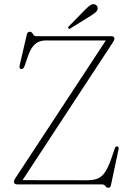

<svg xmlns="http://www.w3.org/2000/svg" viewBox="-20 -871 620 907"><path d="M512 -669 86.5 -20 392 -19.5Q421.5 -19.5 440.8 -27.2Q460 -35 474.8 -55.8Q489.5 -76.5 504 -116.5L522.5 -170.5Q526.5 -180.5 534 -179.5Q542.5 -178 540 -165.5L504 4Q502 16 492 16Q483.5 16 477.8 8Q472 0 462 0H61.5Q46 0 46 -12.5Q46 -18.5 48.8 -23.2Q51.5 -28 55 -33L480 -680H196.5Q167 -680 147.2 -664Q127.5 -648 114 -611L96 -559Q90 -543 79 -545Q69.5 -546.5 73 -563L107 -709Q110 -721 120 -721Q130 -721 135.5 -710.5Q141 -700 151 -700H505Q520.5 -700 520.5 -689Q520.5 -681.5 512 -669ZM382.5 -825.5Q396.5 -839.5 406.8 -846.5Q417 -853.5 427 -850.5Q435.5 -848 439.2 -840.8Q443 -833.5 440.5 -826Q437.5 -817 429 -810.5Q420.5 -804 409 -796.5L312 -736.5Q306.5 -733 303 -737Q299.5 -740.5 305.5 -747Z"/></svg>

Font: Fraunces 72pt S050 Thin
Style: Regular
Weight: 100
Version: Version 1.000; ttfautohint (v1.8.3)